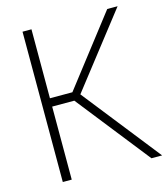

<svg xmlns="http://www.w3.org/2000/svg" viewBox="-110 -826 796 913"><g transform="rotate(-15 287.5 -370.0)"><path d="M86 0V-740H130V-400.5H240.5L503 -740H554L274.5 -381L575 0H522.5L239 -359.5H130V0Z"/></g></svg>

Font: Encode Sans Semi Condensed ExtraLight
Style: Regular
Weight: 200
Width: 4
Designer: Multiple Designers
Foundry: Impallari Type
Version: Version 3.000; ttfautohint (v1.8.3) -l 8 -r 50 -G 200 -x 14 